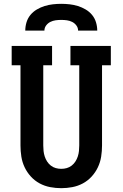

<svg xmlns="http://www.w3.org/2000/svg" viewBox="-20 -975 640 1003"><path d="M300 8Q271 8 242 2.5Q213 -3 187 -17Q161 -31 141 -53Q121 -75 108.5 -101.5Q96 -128 91.5 -157Q87 -186 87 -215V-634H41V-735H252V-634H206V-215Q206 -201 207.5 -186.5Q209 -172 213.5 -158Q218 -144 226 -131.5Q234 -119 245.5 -110Q257 -101 271 -97Q285 -93 300 -93Q315 -93 329 -97Q343 -101 354.5 -110Q366 -119 374 -131.5Q382 -144 386.5 -158Q391 -172 392.5 -186.5Q394 -201 394 -215V-634H348V-735H559V-634H513V-215Q513 -186 508.5 -157Q504 -128 491.5 -101.5Q479 -75 459 -53Q439 -31 413 -17Q387 -3 358 2.5Q329 8 300 8ZM112 -815Q112 -837 118.5 -858.5Q125 -880 139 -897Q153 -914 172.5 -925.5Q192 -937 213 -943.5Q234 -950 256 -952.5Q278 -955 300 -955Q322 -955 344 -952.5Q366 -950 387 -943.5Q408 -937 427.5 -925.5Q447 -914 461 -897Q475 -880 481.5 -858.5Q488 -837 488 -815H388Q388 -830 379 -842Q370 -854 357 -860.5Q344 -867 329.5 -869Q315 -871 300 -871Q285 -871 270.5 -869Q256 -867 243 -860.5Q230 -854 221 -842Q212 -830 212 -815Z"/></svg>

Font: Iosevka HT Extended
Style: Bold
Weight: 700
Width: 7
Monospace: yes
Designer: Belleve Invis
Foundry: Belleve Invis
Version: Version 32.3.0; ttfautohint (v1.8.4)